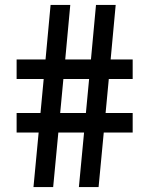

<svg xmlns="http://www.w3.org/2000/svg" viewBox="-20 -760 606 780"><path d="M116 0 137 -221.5H47.5V-301H144.5L157.5 -439H47.5V-518.5H165L185.5 -740H265.5L245 -518.5H349.5L370 -740H450L429.5 -518.5H519V-439H422L409 -301H519V-221.5H401.5L380.5 0H300.5L321.5 -221.5H217L196 0ZM224.5 -301H329L342 -439H237.5Z"/></svg>

Font: Encode Sans SemiCondensed SemiCondensed Medium
Style: Regular
Weight: 500
Width: 4
Designer: Multiple Designers
Foundry: Impallari Type
Version: Version 3.000; ttfautohint (v1.8.3) -l 8 -r 50 -G 200 -x 14 